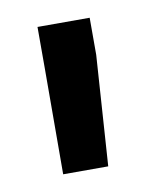

<svg xmlns="http://www.w3.org/2000/svg" viewBox="-44 -786 256 324"><g transform="rotate(-10 84.0 -624.0)"><path d="M129.9 -750V-686.5L117.2 -497.6H40L40.5 -678.7V-750Z"/></g></svg>

Font: Roboto Condensed Medium
Style: Regular
Weight: 500
Designer: Christian Robertson
Foundry: Google
Version: Version 3.0